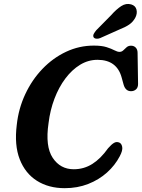

<svg xmlns="http://www.w3.org/2000/svg" viewBox="-20 -946 724 979"><path d="M588.5 -219Q600 -214 603.2 -196.5Q606.5 -179 590.5 -149Q566.5 -103 525.5 -66.2Q484.5 -29.5 429.8 -8Q375 13.5 310 13.5Q228 13.5 168.2 -24.2Q108.5 -62 80.5 -134Q52.5 -206 65.5 -309.5Q74.5 -392.5 108.8 -465.8Q143 -539 196.5 -594.8Q250 -650.5 317 -682Q384 -713.5 458.5 -713.5Q499 -713.5 523.8 -705.5Q548.5 -697.5 563.5 -689.5Q578.5 -681.5 589.5 -681.5Q600.5 -681.5 608.5 -689.2Q616.5 -697 625.5 -705Q634.5 -713 648 -713Q663 -713 672.2 -703.2Q681.5 -693.5 681.5 -676.5L684 -518Q684 -499.5 673.5 -490.2Q663 -481 648 -481Q619.5 -481 610 -515.5L600.5 -550Q576 -641 477 -641Q430 -641 388.5 -615.8Q347 -590.5 313.5 -546Q280 -501.5 257.8 -443Q235.5 -384.5 227.5 -318Q210 -199.5 248.8 -141.2Q287.5 -83 356 -83Q408 -83 451 -110.2Q494 -137.5 531 -190Q548.5 -210 561.5 -217.5Q574.5 -225 588.5 -219ZM546 -868Q573 -898.5 598 -914.8Q623 -931 649 -923.5Q671 -917 676 -896.8Q681 -876.5 669.5 -855Q658 -834 638.8 -820.8Q619.5 -807.5 587.5 -795L490 -751.5Q480 -747.5 470.5 -748.8Q461 -750 457 -756.5Q453.5 -764.5 458.2 -773.5Q463 -782.5 471 -792Z"/></svg>

Font: Fraunces 72pt SuperSoft SemiBold
Style: Italic
Weight: 600
Italic angle: -16°
Version: Version 1.000;[b76b70a41]